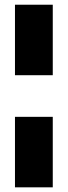

<svg xmlns="http://www.w3.org/2000/svg" viewBox="-20 -802 290 822"><path d="M205.9 -480H44.1V-781.8H205.9ZM44.1 -301.8H205.9V0H44.1Z"/></svg>

Font: Spartan MB Black
Style: Regular
Weight: 900
Designer: Matt Bailey, Mirko Velimirovic
Foundry: Matt Bailey
Version: Version 1.005